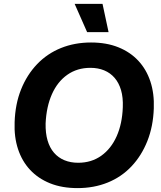

<svg xmlns="http://www.w3.org/2000/svg" viewBox="-20 -956 825 985"><path d="M378 9Q298 9 237 -15.5Q176 -40 134.5 -84.5Q93 -129 72.5 -191Q52 -253 55 -329Q58 -422 88 -497Q118 -572 170 -626.5Q222 -681 292.5 -709.5Q363 -738 447 -738Q526 -738 587 -713.5Q648 -689 689.5 -644.5Q731 -600 751.5 -538Q772 -476 769 -400Q766 -308 736 -232.5Q706 -157 654.5 -102.5Q603 -48 532.5 -19.5Q462 9 378 9ZM381 -121Q449 -121 499.5 -157Q550 -193 578.5 -257Q607 -321 610 -406Q612 -456 601 -493.5Q590 -531 568 -556.5Q546 -582 514.5 -595Q483 -608 444 -608Q376 -608 325.5 -572.5Q275 -537 246.5 -473Q218 -409 214 -323Q213 -273 224 -235.5Q235 -198 257 -172.5Q279 -147 310.5 -134Q342 -121 381 -121ZM427 -791 363 -936H506L537 -791Z"/></svg>

Font: Mona Sans ExtraLight
Style: Bold Italic
Weight: 700
Italic angle: -11.6951°
Version: Version 2.000